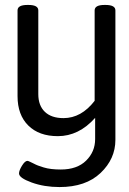

<svg xmlns="http://www.w3.org/2000/svg" viewBox="-20 -545 521 777"><path d="M447 21Q447 98 387 155Q327 212 221 212Q159 212 108 193.5Q57 175 57 157Q57 145 69 125.5Q81 106 91 106Q94 106 102 110Q103 110 114.5 116Q126 122 134 125Q142 128 156.5 132.5Q171 137 188.5 139Q206 141 226 141Q292 141 328.5 105Q365 69 365 18V-68Q299 6 214 6Q138 6 94.5 -37Q51 -80 51 -156V-503Q51 -525 91 -525H95Q135 -525 135 -503V-164Q135 -118 161.5 -92.5Q188 -67 237 -67Q309 -67 363 -137V-503Q363 -525 403 -525H407Q447 -525 447 -503V-148Z"/></svg>

Font: mmAsap
Style: Regular
Weight: 400
Designer: Pablo Cosgaya
Foundry: Omnibus-Type
Version: Version 1.001